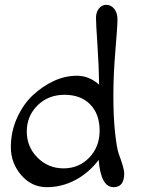

<svg xmlns="http://www.w3.org/2000/svg" viewBox="-20 -770 585 796"><path d="M391 -419Q390 -494 384 -583.5Q378 -673 378 -696Q378 -719 390 -734.5Q402 -750 421 -750Q440 -750 453.5 -733.5Q467 -717 467 -689.5Q467 -662 458.5 -561.5Q450 -461 450 -373Q450 -285 457 -220.5Q464 -156 472 -133Q495 -72 495 -51Q495 6 451 6Q398 6 389 -107Q349 -54 293 -24Q237 6 174 6Q111 6 68 -44Q25 -94 25 -159.5Q25 -225 51 -282Q77 -339 117 -376Q157 -413 203.5 -434.5Q250 -456 299.5 -456Q349 -456 391 -419ZM135.5 -333Q91 -289 91 -225Q91 -161 135.5 -116.5Q180 -72 243.5 -72Q307 -72 350 -116.5Q393 -161 393 -229Q393 -297 354 -337Q315 -377 247.5 -377Q180 -377 135.5 -333Z"/></svg>

Font: Macondo Swash Caps
Style: Regular
Weight: 400
Designer: John Vargas Beltran
Foundry: John Vargas Beltran
Version: Version 2.001